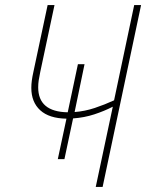

<svg xmlns="http://www.w3.org/2000/svg" viewBox="-20 -734 574 754"><path d="M423 -315Q390 -298 350.5 -285Q311 -272 267 -269L233 -109H207L241 -268Q173 -269 138 -301Q103 -333 103 -389Q103 -403 105 -418Q107 -433 111 -451L167 -714H194L138 -451Q134 -432 132 -418.5Q130 -405 130 -391Q130 -295 246 -293L286 -482H312L273 -294Q313 -297 352 -310Q391 -323 428 -340L507 -714H534L383 0H356Z"/></svg>

Font: Noto Sans SemiCondensed Thin
Style: Italic
Weight: 100
Width: 4
Italic angle: -12°
Designer: Monotype Design Team
Foundry: Monotype Imaging Inc.
Version: Version 2.013; ttfautohint (v1.8.4.7-5d5b)